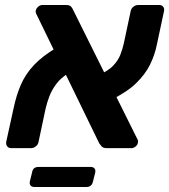

<svg xmlns="http://www.w3.org/2000/svg" viewBox="-20 -591 675 766"><path d="M406 0Q391 0 385 -7.5Q379 -15 376 -19L125 -535Q121 -542 123 -550Q125 -558 132.5 -564.5Q140 -571 149 -571H244Q259 -571 264.5 -563.5Q270 -556 272 -551L528 -36Q531 -31 531 -27.5Q531 -24 530 -21Q529 -13 521 -6.5Q513 0 505 0ZM24 0Q14 0 8.5 -7.5Q3 -15 5 -26L34 -158Q45 -211 63.5 -253.5Q82 -296 116 -332Q150 -368 206 -401L255 -300Q223 -281 204.5 -256Q186 -231 176.5 -205.5Q167 -180 162 -158L134 -26Q132 -14 123 -7Q114 0 104 0ZM420 -191 373 -291Q413 -309 432.5 -330Q452 -351 460.5 -373.5Q469 -396 474 -418L501 -545Q503 -557 512 -564Q521 -571 531 -571H616Q626 -571 631.5 -563.5Q637 -556 634 -545L606 -414Q598 -373 579 -334Q560 -295 523 -259Q486 -223 420 -191ZM117 155Q107 155 102 149Q97 143 99 133L108 97Q111 75 134 75H342Q352 75 357 81Q362 87 360 97L351 133Q346 155 325 155Z"/></svg>

Font: Rubik SemiBold
Style: Italic
Weight: 600
Italic angle: -12°
Designer: Hubert and Fischer
Foundry: Hubert and Fischer
Version: Version 2.300;gftools[0.9.30]